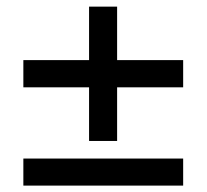

<svg xmlns="http://www.w3.org/2000/svg" viewBox="-20 -629 626 582"><path d="M335 -201.7V-364.3H535.2V-446.8H335V-608.9H250V-446.8H50.8V-364.3H250V-201.7ZM535.2 -66.4V-148.4H50.8V-66.4Z"/></svg>

Font: Winston Medium
Style: Regular
Weight: 500
Designer: Vernon Adams, Kim Jin-seong, David Berlow, Cristiano Sobral
Foundry: The Winston Project Authors
Version: Version 3.004